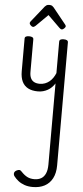

<svg xmlns="http://www.w3.org/2000/svg" viewBox="-99 -884 813 1886"><g transform="rotate(5 307.5 59.0)"><path d="M269 17Q211 17 172 -3.5Q133 -24 113.5 -64.5Q94 -105 94 -166V-489Q94 -502 104.5 -508.5Q115 -515 136 -515Q158 -515 169 -508.5Q180 -502 180 -489V-166Q180 -131 191 -107Q202 -83 224.5 -71Q247 -59 280 -59Q308 -59 332 -68Q356 -77 375.5 -93Q395 -109 410 -131Q425 -153 435 -178V-489Q435 -502 445.5 -508.5Q456 -515 478 -515Q499 -515 510 -508.5Q521 -502 521 -489V725Q521 801 493.5 853Q466 905 416.5 931Q367 957 300 957Q255 957 219 944.5Q183 932 156.5 911Q130 890 113 867Q103 853 105.5 836.5Q108 820 129 809Q147 800 157.5 801.5Q168 803 180 817Q210 849 239.5 864Q269 879 309 879Q348 879 376 863Q404 847 419.5 812.5Q435 778 435 723V-76Q422 -55 404.5 -37.5Q387 -20 365.5 -8Q344 4 320 10.5Q296 17 269 17ZM166 -610Q156 -610 143.5 -622Q131 -634 131 -644Q131 -647 132 -650Q133 -653 137 -660L264 -819Q270 -826 279.5 -832.5Q289 -839 308 -839Q327 -839 336 -832.5Q345 -826 351 -819L479 -660Q484 -653 485 -650Q486 -647 486 -644Q486 -634 473 -622Q460 -610 451 -610Q444 -610 438 -613.5Q432 -617 426 -623L308 -739L191 -623Q184 -617 178 -613.5Q172 -610 166 -610Z"/></g></svg>

Font: Playwrite ID
Style: Regular
Weight: 400
Designer: Veronika Burian, José Scaglione
Foundry: TypeTogether
Version: Version 1.002